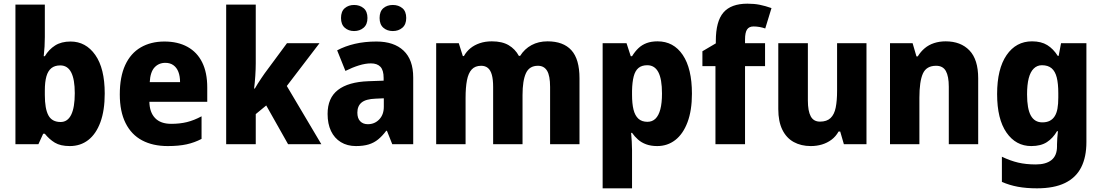

<svg xmlns="http://www.w3.org/2000/svg" viewBox="-20 -785 5997 1045"><path d="M224 -583Q224 -558 222.5 -531.5Q221 -505 218 -479H224Q246 -516 280 -537.5Q314 -559 364 -559Q447 -559 498.5 -486Q550 -413 550 -276Q550 -184 526.5 -120Q503 -56 460.5 -23Q418 10 360 10Q309 10 278.5 -8.5Q248 -27 224 -57H215L189 0H64V-760H224ZM308 -429Q278 -429 259.5 -414Q241 -399 232.5 -369Q224 -339 224 -292V-268Q224 -193 243.5 -157Q263 -121 310 -121Q348 -121 367.5 -160.5Q387 -200 387 -278Q387 -353 367.5 -391Q348 -429 308 -429Z M875 -559Q948 -559 1000.5 -530Q1053 -501 1080.5 -445.5Q1108 -390 1108 -309V-231H793Q794 -174 824 -142.5Q854 -111 912 -111Q959 -111 997.5 -120.5Q1036 -130 1077 -152V-29Q1039 -9 996 0.5Q953 10 893 10Q812 10 753.5 -21Q695 -52 663.5 -115Q632 -178 632 -271Q632 -367 661.5 -431Q691 -495 746 -527Q801 -559 875 -559ZM880 -443Q844 -443 821 -418Q798 -393 795 -338H960Q960 -370 951 -393.5Q942 -417 924 -430Q906 -443 880 -443Z M1372 -441Q1372 -409 1369.5 -372Q1367 -335 1363 -303H1367Q1374 -316 1383.5 -330.5Q1393 -345 1402.5 -359.5Q1412 -374 1420 -385L1542 -550H1719L1541 -317L1729 0H1548L1429 -211L1372 -164V0H1211V-760H1372Z M2029 -559Q2124 -559 2176.5 -509.5Q2229 -460 2229 -363V0H2115L2086 -73H2082Q2061 -45 2038.5 -26.5Q2016 -8 1987 1Q1958 10 1917 10Q1870 10 1835 -11.5Q1800 -33 1781.5 -72Q1763 -111 1763 -165Q1763 -252 1819.5 -295.5Q1876 -339 1985 -343L2068 -346V-361Q2068 -403 2050.5 -421.5Q2033 -440 1999 -440Q1969 -440 1933.5 -429Q1898 -418 1860 -399L1815 -511Q1858 -534 1911.5 -546.5Q1965 -559 2029 -559ZM2024 -248Q1971 -246 1948 -227Q1925 -208 1925 -172Q1925 -141 1940.5 -125Q1956 -109 1982 -109Q2019 -109 2044 -135Q2069 -161 2069 -204V-250ZM1836 -687Q1836 -723 1856.5 -740.5Q1877 -758 1907 -758Q1938 -758 1959 -740.5Q1980 -723 1980 -687Q1980 -652 1959 -634Q1938 -616 1907 -616Q1877 -616 1856.5 -634Q1836 -652 1836 -687ZM2046 -687Q2046 -723 2066.5 -740.5Q2087 -758 2118 -758Q2149 -758 2170 -740.5Q2191 -723 2191 -687Q2191 -652 2170 -634Q2149 -616 2118 -616Q2087 -616 2066.5 -634Q2046 -652 2046 -687Z M2960 -560Q3046 -560 3090 -511.5Q3134 -463 3134 -359V0H2974V-312Q2974 -373 2957.5 -400Q2941 -427 2908 -427Q2861 -427 2842.5 -386.5Q2824 -346 2824 -268V0H2664V-312Q2664 -352 2657 -377.5Q2650 -403 2635.5 -415Q2621 -427 2599 -427Q2566 -427 2547.5 -407Q2529 -387 2521.5 -348Q2514 -309 2514 -252V0H2354V-550H2477L2499 -480H2505Q2519 -505 2540.5 -522.5Q2562 -540 2591.5 -550Q2621 -560 2657 -560Q2713 -560 2748.5 -539Q2784 -518 2804 -481H2811Q2835 -519 2873 -539.5Q2911 -560 2960 -560Z M3559 -560Q3646 -560 3696 -486Q3746 -412 3746 -275Q3746 -184 3722 -120Q3698 -56 3655.5 -23Q3613 10 3557 10Q3523 10 3497 0.5Q3471 -9 3452.5 -25.5Q3434 -42 3420 -62H3415Q3417 -38 3418.5 -14.5Q3420 9 3420 32V240H3260V-550H3390L3413 -479H3420Q3436 -505 3455 -523Q3474 -541 3499.5 -550.5Q3525 -560 3559 -560ZM3503 -430Q3473 -430 3455 -415Q3437 -400 3429 -369Q3421 -338 3420 -291V-270Q3420 -221 3428 -188.5Q3436 -156 3454.5 -139Q3473 -122 3504 -122Q3530 -122 3547.5 -139Q3565 -156 3574 -190Q3583 -224 3583 -276Q3583 -355 3563 -392.5Q3543 -430 3503 -430Z M4144 -425H4035V0H3874V-425H3803V-506L3876 -549V-562Q3876 -669 3917.5 -717Q3959 -765 4048 -765Q4085 -765 4115 -759Q4145 -753 4179 -741L4145 -630Q4131 -635 4114.5 -638Q4098 -641 4081 -641Q4057 -641 4046 -624.5Q4035 -608 4035 -570V-550H4144Z M4696 -550V0H4573L4553 -69H4544Q4529 -42 4505.5 -24.5Q4482 -7 4453.5 1.5Q4425 10 4393 10Q4340 10 4300 -12Q4260 -34 4238 -79Q4216 -124 4216 -191V-550H4377V-238Q4377 -181 4392.5 -152Q4408 -123 4443 -123Q4480 -123 4500.5 -142.5Q4521 -162 4528.5 -199.5Q4536 -237 4536 -290V-550Z M5127 -560Q5209 -560 5256.5 -510.5Q5304 -461 5304 -359V0H5144V-313Q5144 -370 5128 -398.5Q5112 -427 5075 -427Q5022 -427 5003 -384.5Q4984 -342 4984 -253V0H4824V-550H4947L4968 -478H4975Q4991 -504 5013 -522.5Q5035 -541 5064 -550.5Q5093 -560 5127 -560Z M5597 -560Q5647 -560 5680 -539.5Q5713 -519 5737 -481H5742L5755 -550H5893V-12Q5893 70 5864.5 126Q5836 182 5776.5 211Q5717 240 5624 240Q5566 240 5520 231.5Q5474 223 5433 205V68Q5479 90 5521.5 100Q5564 110 5618 110Q5673 110 5703 86Q5733 62 5733 12V1Q5733 -13 5734.5 -33Q5736 -53 5738 -71H5733Q5711 -33 5678 -11.5Q5645 10 5593 10Q5509 10 5458 -63.5Q5407 -137 5407 -273Q5407 -410 5458.5 -485Q5510 -560 5597 -560ZM5651 -430Q5625 -430 5606.5 -412Q5588 -394 5579 -359Q5570 -324 5570 -271Q5570 -193 5590.5 -156Q5611 -119 5653 -119Q5677 -119 5693.5 -127.5Q5710 -136 5720.5 -152.5Q5731 -169 5735.5 -194Q5740 -219 5740 -254V-278Q5740 -330 5731.5 -363.5Q5723 -397 5703.5 -413.5Q5684 -430 5651 -430Z"/></svg>

Font: Noto Sans Khmer SemiCondensed ExtraBold
Style: Regular
Weight: 800
Width: 4
Designer: Danh Hong and the Monotype Design Team
Foundry: Monotype Imaging Inc.
Version: Version 2.004